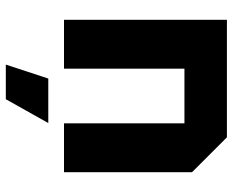

<svg xmlns="http://www.w3.org/2000/svg" viewBox="-90 -510 800 660"><g transform="rotate(90 310.0 -180.0)"><path d="M48 0V-560H452L572 -440V0H404V-414H216V0ZM202 200 250 54H403L321 200Z"/></g></svg>

Font: Tektur
Style: Bold
Weight: 700
Designer: Adam Jagosz
Foundry: Adam Jagosz
Version: Version 1.005;gftools[0.9.30]